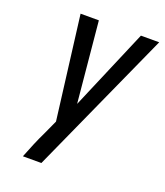

<svg xmlns="http://www.w3.org/2000/svg" viewBox="-136 -827 787 918"><g transform="rotate(20 257.5 -367.5)"><path d="M183 0H89Q103 -36 118 -71.5Q133 -107 150 -142L181 -210L115 -735H208L247 -324L422 -735H515Z"/></g></svg>

Font: Iosevka Medium
Style: Italic
Weight: 500
Italic angle: -9°
Monospace: yes
Designer: Belleve Invis
Foundry: Belleve Invis
Version: Version 32.5.0; ttfautohint (v1.8.4)